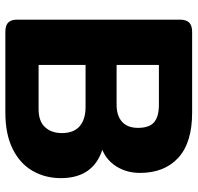

<svg xmlns="http://www.w3.org/2000/svg" viewBox="-30 -690 720 699"><g transform="rotate(90 329.5 -340.0)"><path d="M51 -43V-636Q51 -658 61.5 -669Q72 -680 96 -680H389Q499 -680 554 -629.5Q609 -579 609 -490Q609 -443 586.5 -406Q564 -369 525 -353Q628 -319 628 -202Q628 -145 601.5 -99Q575 -53 521.5 -26.5Q468 0 389 0H96Q72 0 61.5 -10.5Q51 -21 51 -43ZM361 -405Q401 -405 423 -425Q445 -445 445 -483Q445 -524 424.5 -541.5Q404 -559 361 -559H216V-405ZM377 -121Q421 -121 442.5 -144.5Q464 -168 464 -206Q464 -249 439 -270.5Q414 -292 369 -292H216V-121Z"/></g></svg>

Font: Mitr Medium
Style: Regular
Weight: 500
Designer: Thanarat Vachiruckul
Foundry: Cadson Demak
Version: Version 1.003